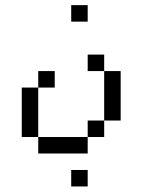

<svg xmlns="http://www.w3.org/2000/svg" viewBox="-20 -582 540 728"><path d="M312.5 125V62.5H250V125ZM187.5 -250V-312.5H125V-250H62.5V-62.5H125V0H312.5V-62.5H125V-250ZM312.5 -500V-562.5H250V-500ZM312.5 -62.5H375V-125H312.5ZM375 -125H437.5V-312.5H375ZM375 -312.5V-375H312.5V-312.5Z"/></svg>

Font: Unifont
Style: Regular
Weight: 500
Version: Version 15.1.04